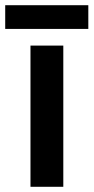

<svg xmlns="http://www.w3.org/2000/svg" viewBox="-36 -717 359 737"><path d="M303 -697H-16V-606H303ZM207 0V-542H81V0Z"/></svg>

Font: Noto Sans Bamum SemiBold
Style: Regular
Weight: 600
Designer: Monotype Design Team
Foundry: Monotype Imaging Inc.
Version: Version 2.002